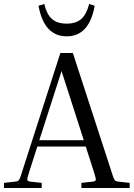

<svg xmlns="http://www.w3.org/2000/svg" viewBox="-22 -947 673 967"><path d="M188 -26V0H-2V-26L52 -32Q63 -33 68 -35.5Q73 -38 77.5 -47.5Q82 -57 89 -81L282 -680H345L540 -81Q547 -57 551.5 -47.5Q556 -38 561 -35.5Q566 -33 576 -32L631 -26V0H388V-26L443 -32Q459 -34 460.5 -40.5Q462 -47 451 -81L410 -209H166L125 -81Q114 -47 115.5 -40.5Q117 -34 133 -32ZM176 -241H400L288 -589ZM314 -828Q361 -828 387.5 -851.5Q414 -875 427 -927L455 -918Q427 -764 314 -764Q200 -764 172 -918L201 -927Q213 -875 239.5 -851.5Q266 -828 314 -828Z"/></svg>

Font: Inria Serif
Style: Regular
Weight: 400
Designer: Black Foundry Team
Foundry: Black Foundry
Version: Version 1.000; ttfautohint (v1.8.3)